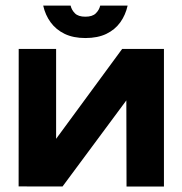

<svg xmlns="http://www.w3.org/2000/svg" viewBox="-20 -678 663 698"><path d="M48 -500H184V-173.3L424 -500H576V0H440L439.3 -313L207.3 0L47.7 -0.3ZM290.3 -539.7Q246.7 -539.7 215.2 -554.8Q183.7 -570 164.2 -596.7Q144.7 -623.3 137 -657.7H236.7Q240.3 -641.7 252.5 -629.5Q264.7 -617.3 290.3 -617.3Q316 -617.3 328.3 -629.5Q340.7 -641.7 344.3 -657.7H444Q436.3 -623.3 417.2 -596.7Q398 -570 366.5 -554.8Q335 -539.7 290.3 -539.7Z"/></svg>

Font: Nata Sans
Style: Regular
Weight: 400
Designer: Daniel Uzquiano Cruz
Version: Version 1.001